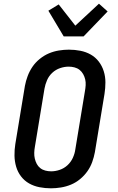

<svg xmlns="http://www.w3.org/2000/svg" viewBox="-20 -1012 640 1040"><path d="M256 8Q224 8 193.5 2Q163 -4 137.5 -18.5Q112 -33 94 -56.5Q76 -80 67.5 -109Q59 -138 58.5 -169Q58 -200 63 -232L115 -547Q120 -574 130 -600.5Q140 -627 156 -650.5Q172 -674 195.5 -693Q219 -712 245 -723Q271 -734 299 -738.5Q327 -743 353 -743Q385 -743 415.5 -737Q446 -731 471.5 -716.5Q497 -702 515 -678.5Q533 -655 542 -626Q551 -597 551 -566Q551 -535 546 -503L494 -188Q489 -161 479.5 -134.5Q470 -108 453.5 -84.5Q437 -61 414 -42Q391 -23 364.5 -12Q338 -1 310 3.5Q282 8 256 8ZM257 -84Q280 -84 303.5 -92Q327 -100 345.5 -117Q364 -134 374.5 -157Q385 -180 388 -203L440 -518Q443 -534 444 -550.5Q445 -567 441.5 -582Q438 -597 430.5 -610.5Q423 -624 411 -633.5Q399 -643 383.5 -647Q368 -651 352 -651Q329 -651 305.5 -643Q282 -635 263.5 -618Q245 -601 235 -578Q225 -555 221 -532L169 -217Q166 -201 165.5 -184.5Q165 -168 168.5 -153Q172 -138 179 -124.5Q186 -111 198 -101.5Q210 -92 225.5 -88Q241 -84 257 -84ZM325 -815 242 -954 298 -988 388 -873 516 -992 563 -950 433 -815Z"/></svg>

Font: Iosevka Etoile Semibold
Style: Italic
Weight: 600
Italic angle: -9°
Designer: Belleve Invis
Foundry: Belleve Invis
Version: Version 22.1.2; ttfautohint (v1.8.4)